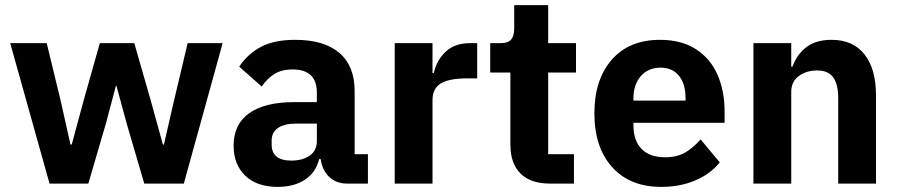

<svg xmlns="http://www.w3.org/2000/svg" viewBox="-20 -719 3520 752"><path d="M326 0H174L20 -550H163L217 -327L256 -153H261L308 -327L371 -550H506L570 -327L618 -153H622L662 -327L715 -550H852L700 0H545L476 -236L436 -383H434L395 -236Z M895 -148Q895 -233 956.5 -276Q1018 -319 1132 -319H1221V-356Q1221 -447 1126 -447Q1083 -447 1054.5 -429Q1026 -411 1005 -380L917 -458Q951 -509 1003 -536Q1055 -563 1136 -563Q1250 -563 1309.5 -511.5Q1369 -460 1369 -363V-115H1421V0H1339Q1297 0 1269.5 -26Q1242 -52 1236 -96H1230Q1217 -43 1174 -15Q1131 13 1068 13Q986 13 940.5 -31Q895 -75 895 -148ZM1221 -166V-235H1142Q1094 -235 1069 -218Q1044 -201 1044 -169V-153Q1044 -90 1121 -90Q1165 -90 1193 -109.5Q1221 -129 1221 -166Z M1526 0V-550H1674V-433H1679Q1690 -483 1725.5 -516.5Q1761 -550 1821 -550H1849V-412H1809Q1740 -412 1707 -392.5Q1674 -373 1674 -327V0Z M2134 0Q2058 0 2018.5 -39.5Q1979 -79 1979 -153V-435H1900V-550H1940Q1970 -550 1982 -564Q1994 -578 1994 -608V-699H2127V-550H2236V-435H2127V-115H2228V0Z M2308 -275Q2308 -407 2376 -485Q2444 -563 2565 -563Q2650 -563 2707 -525.5Q2764 -488 2791 -424.5Q2818 -361 2818 -283V-238H2461V-228Q2461 -169 2492.5 -136Q2524 -103 2586 -103Q2631 -103 2662.5 -121Q2694 -139 2724 -173L2799 -83Q2763 -38 2703.5 -12.5Q2644 13 2570 13Q2447 13 2377.5 -64.5Q2308 -142 2308 -275ZM2461 -325H2665V-335Q2665 -390 2639.5 -422Q2614 -454 2567 -454Q2519 -454 2490 -421Q2461 -388 2461 -334Z M2931 0V-550H3079V-458H3084Q3101 -506 3138.5 -534.5Q3176 -563 3237 -563Q3321 -563 3366 -506Q3411 -449 3411 -345V0H3263V-333Q3263 -389 3243.5 -416Q3224 -443 3181 -443Q3138 -443 3108.5 -421Q3079 -399 3079 -359V0Z"/></svg>

Font: IBM Plex Sans JP
Style: Bold
Weight: 700
Designer: Mike Abbink; Paul van der Laan; Pieter van Rosmalen; Wujin Sim; Yejin Wi; Jinhee Kim; Boomi Park; Yona Kim; Kichan Ma
Foundry: Sandoll Inc.
Version: Version 1.001